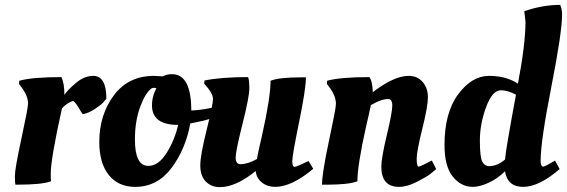

<svg xmlns="http://www.w3.org/2000/svg" viewBox="-20 -754 2324 787"><path d="M50 3H43Q41 -5 41 -33.5Q41 -62 68 -187Q95 -312 95 -330Q95 -361 67 -398L58 -410L59 -423Q113 -438 232 -438Q244 -412 244 -365Q255 -383 290 -413Q325 -443 362 -443Q416 -443 416 -349Q411 -343 402.5 -333.5Q394 -324 368.5 -307Q343 -290 319 -286Q318 -286 302 -313Q286 -340 278 -340Q253 -331 234 -310Q188 -103 188 -42Q188 -20 189 -11Q154 3 50 3Z M534 12Q465 12 426 -36.5Q387 -85 387 -172Q387 -283 446.5 -363Q506 -443 611 -443L647 -441Q664 -450 685 -450Q764 -450 764 -301Q805 -303 847 -312L863 -316L869 -277Q836 -263 780 -252L760 -248Q741 -143 683 -65.5Q625 12 534 12ZM588 -74Q630 -74 663.5 -128Q697 -182 710 -242Q603 -242 603 -322Q603 -354 616 -382L621 -392Q617 -394 611 -394Q605 -394 602 -392Q577 -376 555 -317Q533 -258 533 -182Q533 -74 588 -74Z M817 -411 818 -424Q886 -438 997 -438Q1002 -425 1002 -391Q1002 -357 974 -246Q946 -135 946 -108Q946 -81 966 -81Q995 -81 1033 -102Q1037 -126 1053 -194Q1089 -354 1089 -423Q1124 -437 1215 -437H1234Q1234 -390 1206 -253.5Q1178 -117 1178 -93.5Q1178 -70 1188 -70Q1194 -70 1245 -94L1264 -62Q1175 12 1108 12Q1076 12 1053.5 -6Q1031 -24 1028 -53Q947 13 881 13Q846 13 823.5 -10Q801 -33 801 -75.5Q801 -118 827 -221.5Q853 -325 853 -348.5Q853 -372 817 -411Z M1319 3H1300Q1300 -44 1328.5 -177Q1357 -310 1357 -328Q1357 -361 1329 -398L1320 -410L1321 -423Q1375 -438 1494 -438Q1507 -421 1508 -376Q1595 -443 1655 -443Q1691 -443 1712.5 -418Q1734 -393 1734 -355.5Q1734 -318 1711 -226Q1688 -134 1688 -102.5Q1688 -71 1696 -71Q1702 -71 1738 -90L1750 -96L1768 -61Q1759 -53 1744 -41Q1729 -29 1688.5 -8.5Q1648 12 1616 12Q1543 12 1543 -71Q1543 -106 1565.5 -200Q1588 -294 1588 -321Q1588 -348 1571 -348Q1542 -348 1500 -323Q1497 -306 1480 -233Q1445 -76 1445 -11Q1410 3 1319 3Z M2274 -61Q2189 12 2124.5 12Q2060 12 2050 -52Q2020 -22 1983 -5Q1946 12 1918 12Q1870 12 1836 -30Q1802 -72 1802 -160Q1802 -292 1858 -367.5Q1914 -443 1984.5 -443Q2055 -443 2103 -411Q2134 -573 2134 -666L2129 -708Q2204 -734 2276 -734Q2284 -717 2284 -695Q2284 -622 2240 -398.5Q2196 -175 2196 -95Q2196 -71 2207 -71Q2213 -71 2245 -90L2255 -96ZM2033 -384Q1998 -384 1972.5 -315Q1947 -246 1947 -178.5Q1947 -111 1956.5 -92Q1966 -73 1985 -73Q2018 -73 2050 -100Q2053 -140 2095 -366Q2061 -384 2033 -384Z"/></svg>

Font: Oleo Script Swash Caps
Style: Regular
Weight: 400
Designer: Soytutype
Foundry: Soytutype
Version: Version 1.002